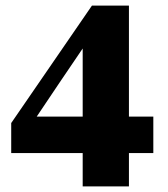

<svg xmlns="http://www.w3.org/2000/svg" viewBox="-20 -655 600 685"><path d="M275 10V-109H20V-216L308 -635H440V-239H527V-109H440V10ZM197 -367 111 -239H275V-482Z"/></svg>

Font: Source Serif 4 Black
Style: Regular
Weight: 900
Designer: Frank Grießhammer
Foundry: Adobe
Version: Version 4.005;hotconv 1.1.0;makeotfexe 2.6.0